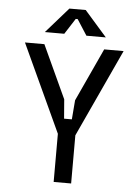

<svg xmlns="http://www.w3.org/2000/svg" viewBox="-59 -939 719 985"><g transform="rotate(5 300.0 -446.5)"><path d="M46 -700H146L272 -427L280 -328H320L328 -427L454 -700H554L345 -248V0H255V-248ZM143 -762 258 -893H342L457 -762H357L305 -843H295L243 -762Z"/></g></svg>

Font: Fliege Mono Thin
Style: Regular
Weight: 100
Version: Version 0.020;Glyphs 3.3 (3306)